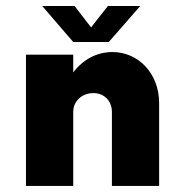

<svg xmlns="http://www.w3.org/2000/svg" viewBox="-20 -615 601 635"><path d="M339.8 -476.1 443.8 -595.2H336.9L281.2 -524.4L226.6 -595.2H119.6L222.2 -476.1ZM351.6 -442.9C299.3 -442.9 253.4 -417 222.2 -375.5V-434.1H65.9V0H222.2V-245.1C222.2 -280.8 251.5 -307.1 288.6 -307.1C325.2 -307.1 350.1 -280.8 350.1 -245.1V0H506.3V-274.4C506.3 -371.6 438 -442.9 351.6 -442.9Z"/></svg>

Font: Now Black
Style: Regular
Weight: 400
Designer: Alfredo Marco Pradil
Foundry: Alfredo Marco Pradil
Version: Version 1.200;hotconv 1.0.109;makeotfexe 2.5.65596